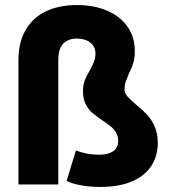

<svg xmlns="http://www.w3.org/2000/svg" viewBox="-20 -737 679 767"><path d="M212.9 0H53.7V-497.1Q53.7 -567.9 82.3 -617.2Q110.8 -666.5 163.3 -691.7Q215.8 -716.8 287.1 -716.8Q355 -716.8 407.5 -694.6Q460 -672.4 489.3 -630.6Q518.6 -588.9 518.6 -532.2Q518.6 -505.4 512.5 -485.6Q506.3 -465.8 495.1 -443.4Q485.4 -420.4 481.4 -408.7Q477.5 -397 477.5 -380.9Q477.5 -365.2 488.5 -352.3Q499.5 -339.4 524.4 -318.4Q550.3 -297.4 567.9 -278.6Q585.4 -259.8 597.9 -231.4Q610.4 -203.1 610.4 -166Q610.4 -116.2 585.9 -76.4Q561.5 -36.6 509.5 -13.4Q457.5 9.8 378.9 9.8Q340.8 9.8 303.5 3.2Q266.1 -3.4 246.1 -14.6L283.2 -135.7Q303.2 -128.4 325 -123.8Q346.7 -119.1 379.9 -119.1Q412.1 -119.1 432.1 -132.8Q452.1 -146.5 452.1 -173.8Q452.1 -192.4 443.8 -206.8Q435.5 -221.2 423.1 -231.4Q410.6 -241.7 389.6 -255.9Q364.7 -272.5 349.1 -285.9Q333.5 -299.3 322.5 -320.8Q311.5 -342.3 311.5 -372.1Q311.5 -397 318.6 -415.8Q325.7 -434.6 338.9 -456.1Q350.6 -477.1 356 -491.5Q361.3 -505.9 361.3 -523.4Q361.3 -550.3 340.8 -566.7Q320.3 -583 287.1 -583Q253.4 -583 233.2 -563Q212.9 -543 212.9 -497.1Z"/></svg>

Font: Pretendard GOV ExtraBold
Style: Regular
Weight: 800
Designer: Base glyphs from Inter by Rasmus Andersson; Hangeul glyphs from Noto Sans CJK(Source Han Sans) by Jang Soo-young and Kan
Foundry: Kil Hyung-jin
Version: Version 1.309